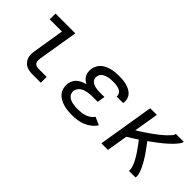

<svg xmlns="http://www.w3.org/2000/svg" viewBox="42 -1123 1715 1715"><g transform="rotate(45 900.0 -265.0)"><path d="M363 0Q341 0 320 -3.5Q299 -7 281.5 -16.5Q264 -26 251 -41.5Q238 -57 231.5 -76.5Q225 -96 225 -117.5Q225 -139 229 -161L277 -457H123V-530H373L310 -149Q308 -135 308.5 -120.5Q309 -106 316 -95Q323 -84 336 -79Q349 -74 363 -74H467V0Z M869 8Q840 8 811.5 5Q783 2 756.5 -6Q730 -14 707 -27.5Q684 -41 667.5 -62.5Q651 -84 645 -111.5Q639 -139 643 -167Q647 -188 657 -208Q667 -228 685 -242Q703 -256 723.5 -265Q744 -274 765 -279Q747 -288 732.5 -300.5Q718 -313 709 -330Q700 -347 698 -367Q696 -387 699 -408Q703 -430 714 -451.5Q725 -473 743.5 -488.5Q762 -504 784 -513.5Q806 -523 828.5 -528.5Q851 -534 873.5 -536Q896 -538 918 -538Q942 -538 966 -536Q990 -534 1012.5 -528Q1035 -522 1055.5 -511.5Q1076 -501 1091 -485Q1106 -469 1113 -446Q1120 -423 1116 -400Q1116 -398 1115.5 -396Q1115 -394 1115 -392H1032Q1032 -393 1032 -394Q1032 -395 1033 -396Q1035 -408 1029.5 -420Q1024 -432 1015 -440Q1006 -448 994 -452.5Q982 -457 970 -460Q958 -463 944.5 -463.5Q931 -464 918 -464Q905 -464 891.5 -463.5Q878 -463 864.5 -460.5Q851 -458 837.5 -453Q824 -448 811.5 -440.5Q799 -433 791 -421Q783 -409 781 -395Q778 -381 781.5 -367.5Q785 -354 794 -344Q803 -334 815 -328Q827 -322 840 -318.5Q853 -315 867 -313.5Q881 -312 895 -312H959L947 -239H883Q868 -239 852 -238Q836 -237 821 -234Q806 -231 790 -225.5Q774 -220 760.5 -211Q747 -202 737.5 -187.5Q728 -173 725 -158Q723 -141 728 -125.5Q733 -110 744.5 -99Q756 -88 771 -81.5Q786 -75 802 -71.5Q818 -68 835 -67Q852 -66 869 -66Q890 -66 911.5 -68.5Q933 -71 954.5 -78Q976 -85 995.5 -98.5Q1015 -112 1028 -131L1102 -98Q1084 -69 1056 -47.5Q1028 -26 996.5 -13.5Q965 -1 932.5 3.5Q900 8 869 8Z M1232 0 1319 -530H1403L1364 -297Q1378 -305 1390.5 -313Q1403 -321 1416 -329.5Q1429 -338 1442 -346.5Q1455 -355 1467.5 -364Q1480 -373 1492.5 -381.5Q1505 -390 1517 -399.5Q1529 -409 1541.5 -418.5Q1554 -428 1565.5 -438Q1577 -448 1588.5 -458.5Q1600 -469 1610.5 -480Q1621 -491 1631 -503Q1641 -515 1643 -530H1743Q1741 -514 1731 -500.5Q1721 -487 1710.5 -474.5Q1700 -462 1688 -450Q1676 -438 1664 -427Q1652 -416 1639.5 -405Q1627 -394 1614 -383.5Q1601 -373 1588 -363Q1575 -353 1561.5 -343Q1548 -333 1535 -323.5Q1522 -314 1508 -304Q1519 -290 1529 -276.5Q1539 -263 1549 -249Q1559 -235 1569 -221Q1579 -207 1588.5 -192.5Q1598 -178 1607 -163Q1616 -148 1624 -133Q1632 -118 1639.5 -102.5Q1647 -87 1653 -70.5Q1659 -54 1663 -36Q1667 -18 1664 0H1580Q1583 -16 1579.5 -31Q1576 -46 1571 -60Q1566 -74 1559.5 -87.5Q1553 -101 1545.5 -114Q1538 -127 1530.5 -140Q1523 -153 1514.5 -165Q1506 -177 1497.5 -189Q1489 -201 1480.5 -213Q1472 -225 1463 -237Q1454 -249 1445 -260Q1421 -244 1397 -229Q1373 -214 1348 -199L1315 0Z"/></g></svg>

Font: Iosevka Curly Extended
Style: Italic
Weight: 400
Width: 7
Italic angle: -9°
Monospace: yes
Designer: Belleve Invis
Foundry: Belleve Invis
Version: Version 11.1.0; ttfautohint (v1.8.3)